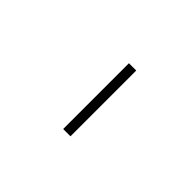

<svg xmlns="http://www.w3.org/2000/svg" viewBox="-81 -925 1161 1161"><g transform="rotate(45 500.0 -344.0)"><path d="M562.5 -62.5H500V-625H562.5Z"/></g></svg>

Font: ChillBitmapSE 16px
Style: Regular
Weight: 400
Designer: Designed by Warren2060
Foundry: ChillType
Version: Version 1.000